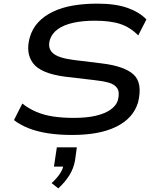

<svg xmlns="http://www.w3.org/2000/svg" viewBox="-20 -734 855 1057"><path d="M375 9Q304 9 243 -0.5Q182 -10 135 -29Q88 -48 57 -73L103 -164Q138 -136 180.5 -118Q223 -100 274 -92.5Q325 -85 386 -85Q458 -85 508.5 -97Q559 -109 589.5 -131Q620 -153 629 -182Q640 -226 625.5 -248Q611 -270 578.5 -279Q546 -288 499 -293L337 -312Q203 -330 161.5 -386.5Q120 -443 144 -528Q158 -577 191 -612Q224 -647 272.5 -670Q321 -693 382 -703.5Q443 -714 516 -714Q616 -714 682 -690.5Q748 -667 786 -627L741 -539Q698 -583 643.5 -601.5Q589 -620 502 -620Q435 -620 383 -608.5Q331 -597 298.5 -573.5Q266 -550 255 -516Q241 -470 270 -442.5Q299 -415 385 -404L540 -385Q665 -370 715.5 -323.5Q766 -277 740 -170Q726 -125 696 -92Q666 -59 619 -36Q572 -13 511.5 -2Q451 9 375 9ZM301 303 264 274Q294 247 311 220.5Q328 194 331 168L346 183H277L293 77H403L393 150Q385 194 361.5 231.5Q338 269 301 303Z"/></svg>

Font: Nunito Sans 7pt Expanded Medium
Style: Italic
Weight: 500
Width: 7
Italic angle: -9°
Designer: Vernon Adams
Foundry: Vernon Adams
Version: Version 3.101;gftools[0.9.27]